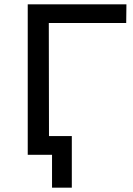

<svg xmlns="http://www.w3.org/2000/svg" viewBox="-20 -720 618 893"><path d="M567 -613 568 -700H109V0H208L207 -613ZM314 -87H109V0H222V153H314Z"/></svg>

Font: Rookery
Style: Regular
Weight: 400
Designer: Ryan Kimball / Julieta Ulanovsky
Foundry: Motorola Mobility LLC.
Version: Version 1.0